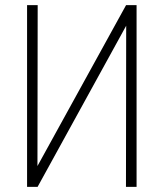

<svg xmlns="http://www.w3.org/2000/svg" viewBox="-20 -731 640 751"><path d="M473.1 -710.9 126.5 -81.5 127.4 -710.9H85.9V0H127L473.6 -630.4L472.7 0H514.2V-710.9Z"/></svg>

Font: Roboto Mono ExtraLight
Style: Regular
Weight: 250
Monospace: yes
Designer: Google
Version: Version 3.000